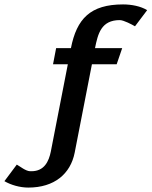

<svg xmlns="http://www.w3.org/2000/svg" viewBox="-192 -668 686 869"><path d="M-172 152C-143 169 -102 181 -64 181C54 181 127 119 146 23L224 -377H336L361 -450H238C251 -515 266 -577 350 -577C368 -577 405 -557 419 -549L474 -622C445 -640 403 -648 365 -648C217 -648 155 -583 129 -450H62L48 -377H115L38 18C29 62 9 107 -50 107H-56C-76 106 -100 86 -116 77Z"/></svg>

Font: KpSans
Style: BoldItalic
Weight: 700
Italic angle: -11°
Version: Version 0.66